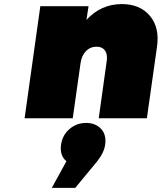

<svg xmlns="http://www.w3.org/2000/svg" viewBox="-20 -577 789 937"><path d="M100.1 0 176.8 -546.9H412.1L401.9 -480Q473.1 -557.1 574.2 -557.1Q663.6 -557.1 711.7 -499.5Q759.8 -441.9 746.1 -348.1L696.8 0H461.9L501 -280.8Q505.4 -313 491.9 -331.1Q478.5 -349.1 451.2 -349.1Q420.4 -349.1 399.2 -327.1Q377.9 -305.2 373 -268.1L335 0ZM232.9 339.8 304.2 210Q271 182.6 277.8 129.9Q284.2 83 318.8 53Q353.5 22.9 400.9 22.9Q445.3 22.9 472.7 51.3Q500 79.6 493.2 128.9Q488.3 167.5 453.1 211.9L347.2 339.8Z"/></svg>

Font: Trueno UltraBlack
Style: Italic
Weight: 950
Designer: Julieta Ulanovsky
Foundry: Julieta Ulanovsky
Version: Version 3.001b | FøM Fix